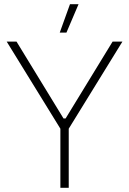

<svg xmlns="http://www.w3.org/2000/svg" viewBox="-20 -899 618 919"><path d="M356 -879H315L266 -743H298ZM269 0H309V-283L566 -700H519L294 -332H284L59 -700H12L269 -283Z"/></svg>

Font: Fixel Display ExtraLight
Style: Regular
Weight: 200
Designer: AlfaBravo + MacPaw
Foundry: Kyrylo Tkachov, Marchela Mozhyna, Serhii Makarenko, Maria Weinstein, Zakhar Kryvoshyya
Version: Version 1.211